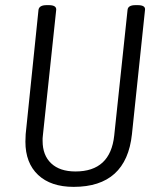

<svg xmlns="http://www.w3.org/2000/svg" viewBox="-20 -722 630 748"><path d="M267 6Q178 6 128.5 -40.5Q79 -87 79 -170Q79 -185 80 -199L130 -684Q133 -702 162 -702H170Q200 -702 199 -684L147 -194Q146 -188 146 -183Q146 -178 146 -173Q146 -117 179.5 -85.5Q213 -54 274 -54Q410 -54 425 -194L477 -684Q479 -702 508 -702H516Q547 -702 545 -684L494 -199Q472 6 267 6Z"/></svg>

Font: Asap Condensed Condensed Light
Style: Italic
Weight: 300
Width: 3
Italic angle: -6°
Designer: Pablo Cosgaya
Foundry: Omnibus-Type
Version: Version 3.001; ttfautohint (v1.8.4.7-5d5b)